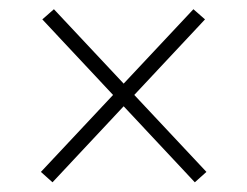

<svg xmlns="http://www.w3.org/2000/svg" viewBox="-20 -514 523 406"><path d="M94 -494.5 416.5 -150.5 392 -128.5 69.5 -473ZM91 -128.5 66.5 -150.5 389 -494.5 413.5 -473Z"/></svg>

Font: Anek Devanagari Medium ExtraLight
Style: Regular
Weight: 250
Version: Version 1.003